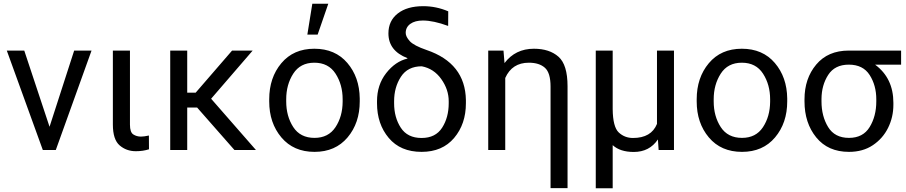

<svg xmlns="http://www.w3.org/2000/svg" viewBox="-20 -797 4813 1020"><path d="M466.3 -528.3 276.4 0H207.5L16.1 -528.3H108.9L243.2 -123.5L374 -528.3Z M579.6 -528.3H670.4V-134.8Q670.4 -94.2 688.2 -82.8Q706.1 -71.3 728.5 -71.3Q745.6 -71.3 771 -77.1L771.5 -3.9Q739.3 6.3 701.7 6.3Q651.4 6.3 615.5 -24.7Q579.6 -55.7 579.6 -135.3Z M1225.6 0 1027.3 -225.6H974.6V0H884.3V-528.3H974.6V-304.7H1019.5L1212.9 -528.3H1322.3L1101.6 -272.5L1339.8 0Z M1410.2 -269.5Q1410.2 -384.3 1474.6 -461.2Q1539.1 -538.1 1649.9 -538.1Q1760.7 -538.1 1825.2 -462.6Q1889.6 -387.2 1891.1 -274.4V-258.3Q1891.1 -143.6 1826.4 -66.9Q1761.7 9.8 1650.9 9.8Q1539.6 9.8 1474.9 -66.9Q1410.2 -143.6 1410.2 -258.3ZM1500.5 -258.3Q1500.5 -179.7 1537.8 -122.1Q1575.2 -64.5 1650.9 -64.5Q1724.6 -64.5 1762.2 -121.3Q1799.8 -178.2 1800.3 -256.8V-269.5Q1800.3 -347.2 1762.7 -405.5Q1725.1 -463.9 1649.9 -463.9Q1575.2 -463.9 1537.8 -405.5Q1500.5 -347.2 1500.5 -269.5ZM1612.8 -613.3 1639.2 -777.3H1724.1L1667.5 -613.3Z M2043.5 -619.6Q2043.5 -686.5 2093 -725.3Q2142.6 -764.2 2228.5 -764.2Q2297.4 -764.2 2361.3 -736.8L2360.8 -659.2Q2282.7 -688 2226.6 -688Q2184.6 -688 2159.9 -670.2Q2135.3 -652.3 2135.3 -622.1Q2135.3 -602.5 2156.7 -578.6Q2178.2 -554.7 2246.6 -531.2Q2451.7 -461.4 2455.1 -265.6V-248.5Q2455.1 -138.2 2392.6 -64.2Q2330.1 9.8 2219.7 9.8Q2107.4 9.8 2045.2 -64.2Q1982.9 -138.2 1982.9 -248.5V-259.3Q1982.9 -346.2 2031.5 -408.4Q2080.1 -470.7 2144.5 -485.8L2144 -488.3Q2043.5 -527.3 2043.5 -619.6ZM2073.7 -248.5Q2073.7 -173.3 2109.1 -118.7Q2144.5 -64 2219.7 -64Q2293.9 -64 2328.9 -118.7Q2363.8 -173.3 2363.8 -248.5V-259.3Q2363.8 -321.3 2324.2 -377Q2284.7 -432.6 2220.7 -444.8Q2146 -444.8 2109.9 -389.2Q2073.7 -333.5 2073.7 -259.3Z M2995.1 202.6H2904.8V-337.4Q2904.8 -410.2 2874.8 -437Q2844.7 -463.9 2789.6 -463.9Q2700.2 -463.9 2664.1 -382.8V0H2573.7V-528.3H2654.8L2660.2 -461.9Q2717.8 -538.1 2816.4 -538.1Q2898.9 -538.1 2947 -495.6Q2995.1 -453.1 2995.1 -338.9Z M3346.7 10.3Q3274.4 10.3 3234.9 -25.9V203.1H3145V-528.3H3234.9V-217.8Q3235.8 -122.6 3267.1 -93.3Q3298.3 -64 3342.8 -64Q3439.9 -64 3470.2 -138.7V-528.3H3560.5V0H3479L3475.1 -56.2Q3430.2 10.3 3346.7 10.3Z M3681.2 -269.5Q3681.2 -384.3 3745.6 -461.2Q3810.1 -538.1 3920.9 -538.1Q4031.7 -538.1 4096.2 -462.6Q4160.6 -387.2 4162.1 -274.4V-258.3Q4162.1 -143.6 4097.4 -66.9Q4032.7 9.8 3921.9 9.8Q3810.5 9.8 3745.8 -66.9Q3681.2 -143.6 3681.2 -258.3ZM3771.5 -258.3Q3771.5 -179.7 3808.8 -122.1Q3846.2 -64.5 3921.9 -64.5Q3995.6 -64.5 4033.2 -121.3Q4070.8 -178.2 4071.3 -256.8V-269.5Q4071.3 -347.2 4033.7 -405.5Q3996.1 -463.9 3920.9 -463.9Q3846.2 -463.9 3808.8 -405.5Q3771.5 -347.2 3771.5 -269.5Z M4253.9 -269.5Q4253.9 -379.9 4316.2 -454.1Q4378.4 -528.3 4488.8 -528.3H4767.1V-453.6H4628.9Q4726.1 -381.8 4726.1 -251V-240.2Q4726.1 -174.8 4698 -117.9Q4669.9 -61 4616.9 -25.6Q4564 9.8 4490.2 9.8Q4378.9 9.8 4316.4 -66.9Q4253.9 -143.6 4253.9 -258.3ZM4344.2 -258.3Q4344.2 -179.7 4379.4 -122.1Q4414.6 -64.5 4490.2 -64.5Q4564.9 -64.5 4600.1 -122.1Q4635.3 -179.7 4635.3 -258.3V-269.5Q4635.3 -343.3 4600.1 -398.4Q4564.9 -453.6 4489.3 -453.6Q4415 -453.6 4379.9 -399.2Q4344.7 -344.7 4344.2 -271.5Z"/></svg>

Font: Roboto21382017
Style: Regular
Weight: 400
Designer: Christian Robertson
Foundry: Google
Version: Version 2.138; 2017